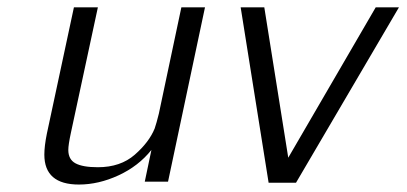

<svg xmlns="http://www.w3.org/2000/svg" viewBox="-20 -492 1101 520"><path d="M100.1 -73.2Q100.1 -96.2 106.9 -129.9L180.2 -472.2H245.1L171.9 -131.8Q165 -99.6 165 -85.9Q165 -60.1 184.6 -49.6Q204.1 -39.1 245.1 -39.1Q306.2 -39.1 345 -73Q383.8 -106.9 398.9 -144Q403.8 -158.2 410.2 -184.1L471.2 -472.2H535.2L435.1 0H372.1L390.1 -85.9Q355 -42 301 -17.1Q247.1 7.8 193.8 7.8Q100.1 7.8 100.1 -73.2Z M631.8 -472.2H695.8L760.7 -64.9L997.6 -472.2H1060.5L781.7 2.9H707.5Z"/></svg>

Font: CMU Bright
Style: Oblique
Weight: 500
Italic angle: -12°
Version: Version 0.7.0